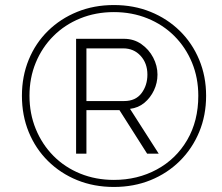

<svg xmlns="http://www.w3.org/2000/svg" viewBox="-20 -735 882 762"><path d="M432 7Q353 7 286.5 -20Q220 -47 170.5 -96Q121 -145 94 -211Q67 -277 67 -355Q67 -432 94 -498Q121 -564 170.5 -612.5Q220 -661 286.5 -688Q353 -715 432 -715Q511 -715 577.5 -688Q644 -661 693.5 -612.5Q743 -564 770.5 -498Q798 -432 798 -355Q798 -277 770.5 -211Q743 -145 693.5 -96Q644 -47 577.5 -20Q511 7 432 7ZM432 -21Q526 -21 602.5 -62.5Q679 -104 723 -179.5Q767 -255 767 -355Q767 -426 742 -486.5Q717 -547 672 -592Q627 -637 565.5 -662Q504 -687 432 -687Q360 -687 298.5 -662Q237 -637 192 -592Q147 -547 122 -486.5Q97 -426 97 -355Q97 -284 122 -223Q147 -162 192 -116.5Q237 -71 298.5 -46Q360 -21 432 -21ZM282 -581H472Q511 -581 541 -560Q571 -539 588 -506.5Q605 -474 605 -439Q605 -406 591 -376.5Q577 -347 553 -327Q529 -307 496 -303L610 -125H564L454 -298H323V-125H282ZM473 -334Q518 -334 541.5 -365Q565 -396 565 -439Q565 -484 538 -513.5Q511 -543 469 -543H323V-334Z"/></svg>

Font: Raleway Thin Light
Style: Italic
Weight: 300
Italic angle: -12°
Version: Version 4.026